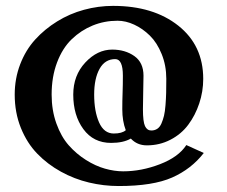

<svg xmlns="http://www.w3.org/2000/svg" viewBox="-20 -620 767 650"><path d="M465.8 -363.8Q465.8 -340.8 464.8 -307.6Q463.9 -274.4 463.9 -250Q463.9 -208 470.9 -193.1Q478 -178.2 492.2 -178.2Q503.4 -178.2 512.2 -183.8Q521 -189.5 526.4 -201.7Q531.7 -213.9 535.2 -228Q538.6 -242.2 540.3 -264.2Q542 -286.1 542.5 -305.4Q543 -324.7 543 -353Q543 -398.4 527.3 -437Q511.7 -475.6 487.3 -499.5Q462.9 -523.4 434.3 -536.6Q405.8 -549.8 377.9 -549.8Q333.5 -549.8 293.9 -533.7Q254.4 -517.6 222.9 -487.3Q191.4 -457 173.1 -408.4Q154.8 -359.9 154.8 -299.8Q154.8 -246.6 170.9 -201.9Q187 -157.2 212.6 -128.2Q238.3 -99.1 270.8 -78.6Q303.2 -58.1 335.2 -49.1Q367.2 -40 397 -40Q459 -40 521.7 -64.2Q584.5 -88.4 610.8 -128.9L669.9 -102.1Q627.9 -47.9 562.7 -19Q497.6 9.8 381.8 9.8Q331.1 9.8 281.5 -2Q231.9 -13.7 186.3 -38.8Q140.6 -64 106 -99.9Q71.3 -135.7 50.5 -187.3Q29.8 -238.8 29.8 -299.8Q29.8 -354 48.3 -402.3Q66.9 -450.7 99.1 -486.1Q131.3 -521.5 173.6 -547.6Q215.8 -573.7 264.4 -586.9Q313 -600.1 362.8 -600.1Q499 -600.1 583.5 -533.2Q668 -466.3 668 -353Q668 -310.1 654.5 -269.8Q641.1 -229.5 617.4 -197.8Q593.8 -166 557.1 -147Q520.5 -127.9 477.1 -127.9Q444.3 -127.9 422.9 -150.9Q397.5 -136.2 356 -136.2Q296.4 -136.2 262.2 -182.9Q228 -229.5 228 -299.8Q228 -364.7 268.8 -408.4Q309.6 -452.1 359.9 -452.1Q403.8 -452.1 434.8 -430.2Q465.8 -408.2 465.8 -363.8ZM405.8 -179.2Q394 -210 394 -250Q394 -278.3 395 -305.2Q396 -332 396 -363.8Q396 -419.9 370.1 -419.9Q335.4 -419.9 317.1 -387Q298.8 -354 298.8 -299.8Q298.8 -243.2 315.4 -205.6Q332 -168 365.2 -168Q393.1 -168 405.8 -179.2Z"/></svg>

Font: Pfennig
Style: Bold
Weight: 700
Version: Version 20120410 ; ttfautohint (v0.8)